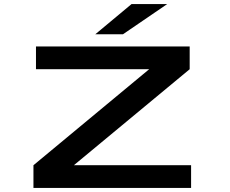

<svg xmlns="http://www.w3.org/2000/svg" viewBox="-20 -930 1140 950"><path d="M145.5 0V-112.5L718 -587.5H158V-700H918.5V-587.5L345.5 -112.5H925.5V0ZM588.5 -760.5H451.5L631 -910H807.5Z"/></svg>

Font: Trispace Expanded SemiBold
Style: Regular
Weight: 600
Width: 7
Designer: Tyler Finck
Foundry: Etcetera Type Company
Version: Version 1.210; ttfautohint (v1.8.3)